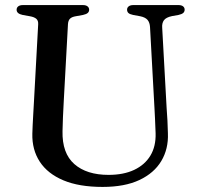

<svg xmlns="http://www.w3.org/2000/svg" viewBox="-20 -720 785 757"><path d="M589 -294.5 571.5 -613Q570.5 -631.5 561.5 -641.8Q552.5 -652 532.5 -656L505 -661Q491 -664 486 -669Q481 -674 481 -682Q481 -690 487.5 -695Q494 -700 505.5 -700H683.5Q695.5 -700 701.8 -695Q708 -690 708 -682Q708 -674 702.5 -669Q697 -664 683.5 -661L658 -656.5Q634.5 -651.5 626.2 -640Q618 -628.5 619.5 -610.5L637 -293.5Q639 -268.5 640.2 -244.5Q641.5 -220.5 642 -194.5Q644.5 -133 616 -85.2Q587.5 -37.5 529.5 -10.2Q471.5 17 384.5 17Q292 17 230 -9Q168 -35 137 -82.2Q106 -129.5 107.5 -193Q107.5 -206.5 108.8 -227Q110 -247.5 111.2 -271.8Q112.5 -296 114 -321.5L130.5 -624Q131.5 -638.5 123.2 -645.8Q115 -653 97.5 -656L69.5 -661Q45.5 -666 45.5 -681.5Q45.5 -690 52 -695Q58.5 -700 70.5 -700H307Q318.5 -700 325 -695Q331.5 -690 331.5 -681.5Q331.5 -674 326 -669Q320.5 -664 307 -661L279 -656Q263.5 -653.5 256.2 -646.5Q249 -639.5 248 -625L231.5 -323.5Q229.5 -287 228.2 -257.5Q227 -228 226.5 -203Q224.5 -116 273 -73.2Q321.5 -30.5 408 -30.5Q467 -30.5 509 -50.2Q551 -70 573 -106.5Q595 -143 593.5 -194.5Q592.5 -228.5 591.2 -251.5Q590 -274.5 589 -294.5Z"/></svg>

Font: Fraunces 10pt
Style: Regular
Weight: 400
Version: Version 1.000;[b76b70a41]